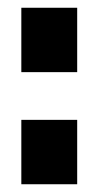

<svg xmlns="http://www.w3.org/2000/svg" viewBox="-20 -475 270 495"><path d="M35 -289H179V-455H35ZM35 0H179V-166H35Z"/></svg>

Font: TitilliumText22L
Style: 999 wt
Weight: 900
Designer: Campivisivi
Foundry: Campivisivi
Version: 1.000